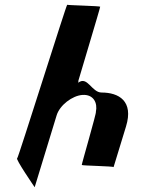

<svg xmlns="http://www.w3.org/2000/svg" viewBox="-20 -783 606 803"><path d="M52 -121C42 -121 125 0 125 0L217 -301C230 -343 282 -383 325 -386C371 -389 389 -353 381 -315C385 -315 321 -96 322 -93C323 -90 456 -88 455 -84L507 -254C540 -361 476 -396 405 -396C363 -396 346 -467 307 -437C308 -441 308 -444 308 -446C308 -448 400 -752 399 -755C398 -758 264 -761 261 -763C258 -765 56 -121 52 -121Z"/></svg>

Font: Drag You Down
Style: Regular
Weight: 400
Designer: Robert Jablonski
Foundry: Cannot Into Space Fonts
Version: Version 0.97